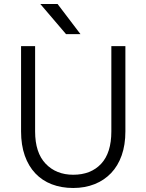

<svg xmlns="http://www.w3.org/2000/svg" viewBox="-20 -930 730 957"><path d="M345 7Q286 7 238 -11.5Q190 -30 156 -66Q122 -102 103.5 -154.5Q85 -207 85 -275V-700H155V-275Q155 -169 207.5 -114Q260 -59 345 -59Q433 -59 484 -113.5Q535 -168 535 -275V-700H605V-275Q605 -208 586.5 -155.5Q568 -103 533.5 -67Q499 -31 451 -12Q403 7 345 7ZM181 -910H267L381 -760H309Z"/></svg>

Font: Retni Sans
Style: Regular
Weight: 400
Designer: Vitaly Kuzmin
Foundry: ParaType Ltd.
Version: Version 1.00;March 2, 2019;FontCreator 11.5.0.2425 64-bit; t